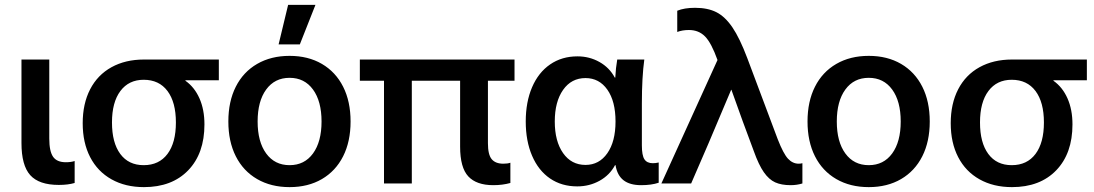

<svg xmlns="http://www.w3.org/2000/svg" viewBox="-20 -752 4486 787"><path d="M250 -87Q271 -87 286 -92V-2Q259 6 221 6Q140 6 104 -34Q68 -74 68 -166V-508H182V-184Q182 -132 197.5 -109.5Q213 -87 250 -87Z M740 -423V-421Q777 -395 797.5 -349Q818 -303 818 -242Q818 -123 751.5 -54Q685 15 570 15Q494 15 437 -17Q380 -49 349.5 -108Q319 -167 319 -247Q319 -327 349.5 -386Q380 -445 437 -476.5Q494 -508 570 -508H877V-423ZM569 -75Q632 -75 666.5 -121Q701 -167 701 -250Q701 -333 666.5 -379Q632 -425 569 -425Q508 -425 473.5 -379Q439 -333 439 -250Q439 -167 473 -121Q507 -75 569 -75Z M1167 -523Q1243 -523 1299.5 -490Q1356 -457 1386.5 -396.5Q1417 -336 1417 -254Q1417 -172 1386.5 -111.5Q1356 -51 1299.5 -18Q1243 15 1167 15Q1091 15 1034 -18Q977 -51 946.5 -111.5Q916 -172 916 -254Q916 -336 946.5 -396.5Q977 -457 1034 -490Q1091 -523 1167 -523ZM1167 -433Q1106 -433 1071 -385Q1036 -337 1036 -254Q1036 -171 1071 -123Q1106 -75 1167 -75Q1228 -75 1263 -123Q1298 -171 1298 -254Q1298 -337 1263 -385Q1228 -433 1167 -433ZM1122 -570 1161 -732H1273L1209 -570Z M1980 -421V-165Q1980 -118 1995.5 -99.5Q2011 -81 2043 -81Q2061 -81 2072 -85V-2Q2040 7 2002 7Q1933 7 1899.5 -29Q1866 -65 1866 -151V-421H1668V0H1554V-421H1455V-508H2089V-421Z M2500 -434H2502Q2504 -474 2510 -508H2621Q2611 -436 2611 -328V-156Q2611 -115 2621.5 -99Q2632 -83 2656 -83Q2668 -83 2680 -86V-3Q2650 7 2608 7Q2562 7 2536 -13Q2510 -33 2503 -75H2501Q2479 -34 2437.5 -11Q2396 12 2346 12Q2282 12 2234.5 -20.5Q2187 -53 2161 -113.5Q2135 -174 2135 -254Q2135 -334 2161 -394.5Q2187 -455 2235 -488Q2283 -521 2347 -521Q2396 -521 2437 -498Q2478 -475 2500 -434ZM2380 -76Q2436 -76 2469.5 -124Q2503 -172 2503 -254Q2503 -337 2469.5 -384.5Q2436 -432 2380 -432Q2322 -432 2288 -383.5Q2254 -335 2254 -254Q2254 -173 2288 -124.5Q2322 -76 2380 -76Z M3043 -514 3168 -181Q3191 -122 3210 -101.5Q3229 -81 3254 -81Q3261 -81 3269 -83V0Q3246 7 3221 7Q3183 7 3157.5 -4.5Q3132 -16 3111 -46Q3090 -76 3070 -132Q3024 -254 2978 -384H2977L2884 -164L2813 0H2691L2921 -506Q2896 -576 2870 -602.5Q2844 -629 2804 -629Q2777 -629 2756 -621V-708Q2785 -720 2829 -720Q2881 -720 2916.5 -702Q2952 -684 2982 -640Q3012 -596 3043 -514Z M3541 -523Q3617 -523 3673.5 -490Q3730 -457 3760.5 -396.5Q3791 -336 3791 -254Q3791 -172 3760.5 -111.5Q3730 -51 3673.5 -18Q3617 15 3541 15Q3465 15 3408 -18Q3351 -51 3320.5 -111.5Q3290 -172 3290 -254Q3290 -336 3320.5 -396.5Q3351 -457 3408 -490Q3465 -523 3541 -523ZM3541 -433Q3480 -433 3445 -385Q3410 -337 3410 -254Q3410 -171 3445 -123Q3480 -75 3541 -75Q3602 -75 3637 -123Q3672 -171 3672 -254Q3672 -337 3637 -385Q3602 -433 3541 -433Z M4298 -423V-421Q4335 -395 4355.5 -349Q4376 -303 4376 -242Q4376 -123 4309.5 -54Q4243 15 4128 15Q4052 15 3995 -17Q3938 -49 3907.5 -108Q3877 -167 3877 -247Q3877 -327 3907.5 -386Q3938 -445 3995 -476.5Q4052 -508 4128 -508H4435V-423ZM4127 -75Q4190 -75 4224.5 -121Q4259 -167 4259 -250Q4259 -333 4224.5 -379Q4190 -425 4127 -425Q4066 -425 4031.5 -379Q3997 -333 3997 -250Q3997 -167 4031 -121Q4065 -75 4127 -75Z"/></svg>

Font: CST
Style: Medium
Weight: 500
Version: Version 1.00